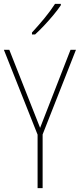

<svg xmlns="http://www.w3.org/2000/svg" viewBox="-20 -971 412 991"><path d="M187 -311 344 -714H372L200 -277V0H174V-276L0 -714H28ZM294 -944Q278 -920 255 -892.5Q232 -865 207.5 -839Q183 -813 161 -793H145V-803Q179 -840 209.5 -877Q240 -914 264 -951H294Z"/></svg>

Font: Noto Sans Myanmar Condensed Thin
Style: Regular
Weight: 100
Width: 3
Designer: Monotype Design Team
Foundry: Monotype Imaging Inc.
Version: Version 2.107; ttfautohint (v1.8.4.7-5d5b)